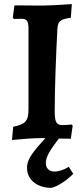

<svg xmlns="http://www.w3.org/2000/svg" viewBox="-20 -669 405 930"><path d="M313 139C292 153 264 162 244 162C218 162 202 146 202 121C202 94 216 66 265 2C286 2 306 3 323 3L332 -60L328 -66C317 -65 298 -63 284 -63C253 -63 245 -77 245 -132C245 -231 251 -402 258 -529C260 -566 272 -576 323 -583L328 -649C267 -645 213 -642 188 -642C147 -642 93 -643 50 -643L42 -585L47 -577L82 -578C111 -578 118 -568 118 -526V-139C118 -83 103 -67 44 -55L38 9C89 4 145 0 176 0H200C125 82 111 108 111 145C111 202 160 241 229 241C259 234 298 209 335 173Z"/></svg>

Font: Alegreya SC
Style: Bold
Weight: 700
Designer: Juan Pablo del Peral
Foundry: Huerta Tipografica
Version: Version 2.007;PS 002.007;hotconv 1.0.88;makeotf.lib2.5.64775